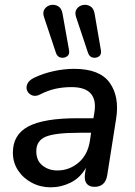

<svg xmlns="http://www.w3.org/2000/svg" viewBox="-20 -791 577 820"><path d="M196 9Q153 9 116 -10.5Q79 -30 57 -63.5Q35 -97 35 -139Q35 -216 101 -251Q167 -286 310 -286H379L383 -310Q392 -363 368 -391Q344 -419 285 -419Q250 -419 217.5 -412Q185 -405 152 -388Q133 -378 118 -383.5Q103 -389 96.5 -402.5Q90 -416 96.5 -432Q103 -448 126 -459Q166 -478 210.5 -487.5Q255 -497 297 -497Q406 -497 448.5 -437.5Q491 -378 476 -284L438 -43Q430 7 383 7Q361 7 350 -7Q339 -21 343 -49L347 -74Q322 -31 281.5 -11Q241 9 196 9ZM225 -63Q276 -63 315.5 -96.5Q355 -130 364 -190L369 -224H319Q215 -224 175 -207Q135 -190 135 -145Q135 -105 161.5 -84Q188 -63 225 -63ZM356 -565 305 -718Q298 -739 307.5 -752.5Q317 -766 333.5 -769.5Q350 -773 365 -764.5Q380 -756 384 -733L411 -576Q414 -558 402.5 -550Q391 -542 376.5 -545Q362 -548 356 -565ZM219 -565 168 -718Q161 -739 170.5 -752.5Q180 -766 196.5 -769.5Q213 -773 228 -764.5Q243 -756 247 -733L275 -576Q278 -558 266 -550Q254 -542 239.5 -545Q225 -548 219 -565Z"/></svg>

Font: Nunito SemiBold
Style: Italic
Weight: 600
Italic angle: -9°
Designer: Vernon Adams
Foundry: Vernon Adams
Version: Version 3.601; ttfautohint (v1.8.2.53-6de2)